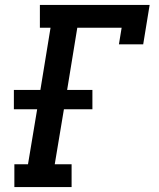

<svg xmlns="http://www.w3.org/2000/svg" viewBox="-20 -755 640 775"><path d="M38 0V-92H93L130 -314H36V-392H143L184 -643H141V-735H584L558 -576H460L471 -643H292L251 -392H353V-314H238L201 -92H269V0Z"/></svg>

Font: Iosevka Slab Semibold Extended
Style: Italic
Weight: 600
Width: 7
Italic angle: -9°
Monospace: yes
Designer: Belleve Invis
Foundry: Belleve Invis
Version: Version 11.1.0; ttfautohint (v1.8.3)